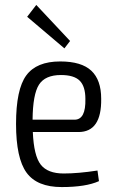

<svg xmlns="http://www.w3.org/2000/svg" viewBox="-20 -746 472 778"><path d="M241 -550 90 -678 127 -726 264 -580ZM238 -43Q297 -43 375 -55L381 -12Q328 12 230 12Q130 12 87.5 -46.5Q45 -105 45 -244Q45 -384 86.5 -440.5Q128 -497 224 -497Q310 -497 350 -459.5Q390 -422 390 -346Q392 -211 298 -211H113Q117 -115 145 -79Q173 -43 238 -43ZM227 -442Q163 -442 138 -403Q113 -364 112 -261H282Q328 -261 326 -345Q326 -396 303 -419Q280 -442 227 -442Z"/></svg>

Font: exo2condensed_l
Style: Regular
Weight: 300
Width: 3
Designer: Natanael Gama
Version: Version 1.001;PS 001.001;hotconv 1.0.70;makeotf.lib2.5.58329